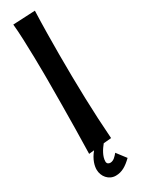

<svg xmlns="http://www.w3.org/2000/svg" viewBox="-233 -728 676 921"><g transform="rotate(-30 104.5 -267.0)"><path d="M155 76C143 90 130 106 111 106C101 106 93 100 93 89C93 60 113 30 130 9L173 5C162 -145 158 -296 158 -466C158 -533 159 -626 162 -707L39 -701C49 -609 49 -394 49 -394C49 -394 49 -158 44 18L73 15C44 50 37 82 37 102C37 139 64 173 103 173C137 173 163 157 194 127Z"/></g></svg>

Font: Rum Raisin
Style: Regular
Weight: 400
Designer: Astigmatic (AOETI)
Foundry: Astigmatic (AOETI)
Version: Version 1.000